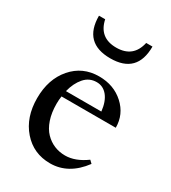

<svg xmlns="http://www.w3.org/2000/svg" viewBox="-170 -764 771 865"><g transform="rotate(30 215.0 -331.5)"><path d="M226.6 -534.2Q86.9 -534.2 86.9 -675.3H119.1Q137.2 -589.4 225.6 -589.4Q313.5 -589.4 332.5 -675.3H365.2Q365.2 -534.2 226.6 -534.2ZM228 11.2Q141.6 11.2 86.4 -52Q31.2 -115.2 31.2 -214.4Q31.2 -313.5 85.4 -376.2Q139.6 -439 225.1 -439Q301.8 -439 353.3 -392.1Q404.8 -345.2 404.8 -275.9H122.6Q119.6 -255.9 119.6 -236.8Q119.6 -189.9 131.8 -154.1Q144 -118.2 165.3 -96.4Q186.5 -74.7 212.6 -64Q238.8 -53.2 269 -53.2Q321.8 -53.2 377.4 -93.8L391.6 -80.1Q323.7 11.2 228 11.2ZM228.5 -411.1Q189.9 -411.1 164.6 -381.8Q139.2 -352.5 127.9 -306.6H312Q306.6 -356.4 284.4 -383.8Q262.2 -411.1 228.5 -411.1Z"/></g></svg>

Font: Elstob 14pt Medium
Style: Regular
Weight: 500
Designer: Peter S. Baker
Version: Version 1.015